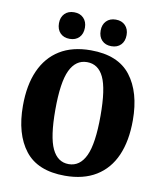

<svg xmlns="http://www.w3.org/2000/svg" viewBox="-84 -811 749 889"><g transform="rotate(10 290.5 -366.5)"><path d="M281 10Q153 10 93.5 -66.5Q34 -143 34 -276Q34 -373 64.5 -441.5Q95 -510 154 -546.5Q213 -583 300 -583Q428 -583 487.5 -506Q547 -429 547 -297Q547 -200 517 -131.5Q487 -63 427.5 -26.5Q368 10 281 10ZM292 -526Q239 -526 212 -469.5Q185 -413 185 -283Q185 -156 211 -101Q237 -46 289 -46Q342 -46 369 -103.5Q396 -161 396 -292Q396 -418 370.5 -472Q345 -526 292 -526ZM254 -681Q254 -652 237.5 -635Q221 -618 193 -618Q165 -618 148.5 -635Q132 -652 132 -681Q132 -709 148.5 -726Q165 -743 193 -743Q221 -743 237.5 -726Q254 -709 254 -681ZM450 -681Q450 -652 433.5 -635Q417 -618 389 -618Q361 -618 344.5 -635Q328 -652 328 -681Q328 -709 344.5 -726Q361 -743 389 -743Q417 -743 433.5 -726Q450 -709 450 -681Z"/></g></svg>

Font: Rasa
Style: Bold
Weight: 700
Designer: Anna Giedrys (Yrsa+Rasa design), David Brezina (Yrsa art-direction, Rasa art-direction, design)
Foundry: Rosetta Type Foundry
Version: Version 2.004